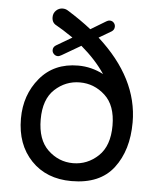

<svg xmlns="http://www.w3.org/2000/svg" viewBox="-54 -798 706 855"><g transform="rotate(5 299.5 -371.0)"><path d="M458 -252Q458 -342 409.5 -386.5Q361 -431 297 -431Q233 -431 185 -386.5Q137 -342 137 -252Q137 -161 185 -115.5Q233 -70 297 -70Q361 -70 409.5 -115.5Q458 -161 458 -252ZM362 -637Q546 -471 546 -274Q546 -149 485 -69.5Q424 10 297 10Q185 10 117 -61Q49 -132 49 -248Q49 -354 112 -429.5Q175 -505 283 -505Q342 -505 396 -477Q355 -538 289 -594L205 -545Q195 -539 188 -539Q178 -539 170.5 -546.5Q163 -554 163 -564Q163 -579 178 -587L246 -627Q196 -661 170 -675Q150 -685 150 -710Q150 -728 162.5 -740Q175 -752 192 -752Q204 -752 214 -746Q274 -709 322 -671L390 -712Q398 -717 405 -717Q416 -717 423 -709.5Q430 -702 430 -692Q430 -678 418 -670Z"/></g></svg>

Font: VarelaRound
Style: Regular
Weight: 400
Designer: Joe Prince, Avraham Cornfeld
Foundry: Joe Prince, Avraham Cornfeld
Version: Version 2.000;PS 002.000;hotconv 1.0.88;makeotf.lib2.5.64775